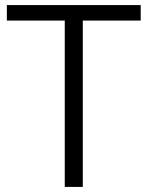

<svg xmlns="http://www.w3.org/2000/svg" viewBox="-20 -736 581 756"><path d="M306 -655V0H235V-655H7V-716H534V-655Z"/></svg>

Font: Almarai Light
Style: Regular
Weight: 300
Designer: Boutros International 2019
Foundry: Created by Boutros International 2019
Version: Version 1.10